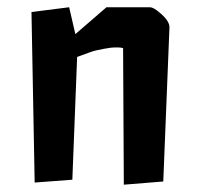

<svg xmlns="http://www.w3.org/2000/svg" viewBox="-20 -500 551 530"><path d="M66.9 -466.8 170.9 -480 188 -405.8 273.9 -480H394Q403.3 -480 419.9 -465.8Q447.8 -442.9 447.8 -424.8L430.7 1L321.8 9.8L319.8 -367.2Q314 -369.1 303.7 -369.1Q293.5 -369.1 284.9 -368.2Q276.4 -367.2 266.6 -365.2Q243.7 -361.3 229 -356L192.9 -342.8L179.7 -3.9L75.7 3.9Z"/></svg>

Font: Passero One
Style: Regular
Weight: 400
Designer: Viktoriya Grabowska
Foundry: Viktoriya Grabowska
Version: Version 1.003